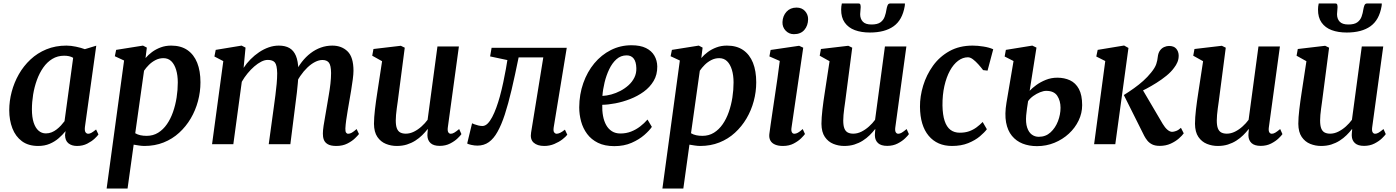

<svg xmlns="http://www.w3.org/2000/svg" viewBox="-20 -827 8006 1101"><path d="M467 -99Q464.5 -77 470.5 -68.5Q476.5 -60 486 -60Q494.5 -60 504.8 -65.8Q515 -71.5 531 -84.5L544.5 -56Q539.5 -48 522.8 -32.2Q506 -16.5 480.2 -3.2Q454.5 10 421.5 10Q391.5 10 372.5 -5.2Q353.5 -20.5 353 -52.5L356 -75Q339.5 -54.5 317 -34.8Q294.5 -15 265.2 -2.5Q236 10 199 10Q142.5 10 105.8 -17.2Q69 -44.5 51 -91.2Q33 -138 33 -195Q33 -247.5 47 -300.5Q61 -353.5 88 -401Q115 -448.5 154.8 -485.8Q194.5 -523 246.2 -544.2Q298 -565.5 361 -565.5Q386.5 -565.5 416 -559.2Q445.5 -553 466.5 -545L532 -565ZM399.5 -495.5Q388.5 -502 375.5 -504.8Q362.5 -507.5 348 -507.5Q310 -507.5 280 -489.2Q250 -471 228 -439.5Q206 -408 191.5 -368Q177 -328 170 -284.8Q163 -241.5 163 -200Q163 -155 173 -124.2Q183 -93.5 201 -77.8Q219 -62 243 -62Q260.5 -62 276 -68.2Q291.5 -74.5 305 -85Q318.5 -95.5 329.8 -107.8Q341 -120 350 -132Z M591.5 254 691.5 -480 638.5 -504.5 646 -541 800 -565.5 822 -554 814.5 -494Q830 -512.5 852 -528.8Q874 -545 901.5 -555.2Q929 -565.5 961.5 -565.5Q1017.5 -565.5 1054.8 -539.8Q1092 -514 1110.8 -467Q1129.5 -420 1129.5 -355Q1129.5 -300 1115.2 -247Q1101 -194 1073.8 -147.8Q1046.5 -101.5 1007.5 -65.8Q968.5 -30 918.2 -10Q868 10 808.5 10Q794 10 777.8 7.5Q761.5 5 746.5 2.5L711.5 254ZM755.5 -63Q769 -55 785.2 -51.5Q801.5 -48 821 -48Q858 -48 887 -66Q916 -84 937.2 -114.8Q958.5 -145.5 972.2 -185Q986 -224.5 992.8 -268Q999.5 -311.5 999.5 -354Q999.5 -395 990 -426.5Q980.5 -458 962.5 -475.8Q944.5 -493.5 917 -493.5Q893 -493.5 871.8 -482.5Q850.5 -471.5 834 -455Q817.5 -438.5 806 -421.5Z M1388 -554 1377 -438Q1394 -464 1416.8 -487Q1439.5 -510 1466 -527.8Q1492.5 -545.5 1521 -555.5Q1549.5 -565.5 1579 -565.5Q1615.5 -565.5 1639.8 -551.5Q1664 -537.5 1676.8 -507.2Q1689.5 -477 1691 -427Q1691.5 -420.5 1691.2 -413.2Q1691 -406 1690.5 -398.2Q1690 -390.5 1689 -382.5L1671 -406.5Q1688 -442.5 1710.8 -471.8Q1733.5 -501 1761 -522Q1788.5 -543 1819.8 -554.2Q1851 -565.5 1885.5 -565.5Q1939 -565.5 1973 -532.5Q2007 -499.5 2007 -421Q2007 -402.5 2003 -372Q1999 -341.5 1993.5 -308Q1988 -274.5 1983 -246.5Q1978.5 -221 1973.8 -192.8Q1969 -164.5 1965.2 -137.8Q1961.5 -111 1960.5 -90.5Q1960 -73 1964.5 -66.5Q1969 -60 1976.5 -60Q1986.5 -60 1997.2 -66Q2008 -72 2025 -87L2038.5 -58.5Q2033 -51 2016.2 -34.5Q1999.5 -18 1972.2 -4Q1945 10 1908.5 10Q1877 10 1860 0.2Q1843 -9.5 1837 -25.8Q1831 -42 1831.5 -61Q1831.5 -79 1835.5 -105.5Q1839.5 -132 1845 -162Q1850.5 -192 1855 -220.5Q1859.5 -248 1865.2 -280.8Q1871 -313.5 1874.8 -346.8Q1878.5 -380 1878.5 -408.5Q1878 -452.5 1866 -467.8Q1854 -483 1829 -483Q1809 -483 1786.8 -471.8Q1764.5 -460.5 1742.8 -439.8Q1721 -419 1702 -391.2Q1683 -363.5 1670 -330L1691 -401.5Q1690.5 -378.5 1688 -351.5Q1685.5 -324.5 1682.5 -297.2Q1679.5 -270 1676 -245.5L1645 0H1521L1551 -219Q1555 -247.5 1559.2 -280.2Q1563.5 -313 1566.5 -346Q1569.5 -379 1569.5 -407Q1568.5 -454 1556.2 -468.8Q1544 -483.5 1515 -483.5Q1498 -483.5 1478.2 -473.5Q1458.5 -463.5 1438.2 -446Q1418 -428.5 1399.5 -406Q1381 -383.5 1366.5 -358L1318 0H1196L1260.5 -476.5L1209.5 -503L1217 -541L1365.5 -565.5Z M2255 10Q2222.5 10 2192.8 -2Q2163 -14 2144 -41.8Q2125 -69.5 2124.5 -117Q2124.5 -134.5 2126 -155.5Q2127.5 -176.5 2130.2 -199.8Q2133 -223 2136.2 -246.8Q2139.5 -270.5 2143 -292.5L2171 -476L2114.5 -507.5L2121.5 -546L2278.5 -564.5L2301 -553.5L2266.5 -289Q2264 -268 2261 -246.5Q2258 -225 2255.2 -205.2Q2252.5 -185.5 2251 -167.8Q2249.5 -150 2249.5 -136Q2249.5 -107 2256 -90.5Q2262.5 -74 2275.5 -67.2Q2288.5 -60.5 2307 -60.5Q2330.5 -60.5 2353.8 -72Q2377 -83.5 2397.2 -101.8Q2417.5 -120 2432 -140L2488.5 -560.5H2611.5L2548 -96.5Q2545.5 -77.5 2550.5 -68.8Q2555.5 -60 2565 -60Q2574 -60 2584.5 -66Q2595 -72 2613 -87L2626 -58Q2621 -50 2604.2 -33.8Q2587.5 -17.5 2561.2 -4Q2535 9.5 2501.5 9.5Q2466.5 9.5 2449.2 -6.2Q2432 -22 2431 -48.5Q2431 -51 2431 -55.2Q2431 -59.5 2431.5 -64.8Q2432 -70 2432.5 -75.5Q2433 -81 2433.5 -85.5L2432 -86.5Q2418.5 -69 2401 -51.8Q2383.5 -34.5 2361.5 -20.5Q2339.5 -6.5 2313.2 1.8Q2287 10 2255 10Z M3155 -96Q3152 -74.5 3158.2 -67.2Q3164.5 -60 3171.5 -60Q3180.5 -60 3191.8 -65.2Q3203 -70.5 3219.5 -83.5L3233 -54.5Q3225 -43.5 3205.5 -28.2Q3186 -13 3158.8 -1.5Q3131.5 10 3101 10Q3061.5 10 3040.2 -9Q3019 -28 3025.5 -67L3095.5 -498H2954Q2933 -394.5 2913.8 -312.8Q2894.5 -231 2874.8 -170.5Q2855 -110 2832.5 -70.5Q2811.5 -32.5 2783.5 -12.2Q2755.5 8 2717.5 8Q2700.5 8 2682 3.8Q2663.5 -0.5 2659 -4L2687 -120Q2691 -118 2700.8 -114.2Q2710.5 -110.5 2722.8 -107.5Q2735 -104.5 2746 -104.5Q2762 -104.5 2776 -118.2Q2790 -132 2802.5 -155.8Q2815 -179.5 2826 -209.8Q2837 -240 2846 -272.5Q2857.5 -314.5 2866.2 -356.2Q2875 -398 2881 -431.5Q2887 -465 2889.5 -482.5L2790.5 -503.5L2799 -553H3230Z M3718 -99.5Q3704.5 -79 3674.8 -53Q3645 -27 3601.8 -8Q3558.5 11 3503 11Q3447.5 11 3409 -8Q3370.5 -27 3346.8 -59Q3323 -91 3312.2 -130.8Q3301.5 -170.5 3301.5 -211.5Q3302 -286 3324.8 -350.5Q3347.5 -415 3388 -463.8Q3428.5 -512.5 3483 -540Q3537.5 -567.5 3601 -567.5Q3652 -567.5 3684.2 -551.5Q3716.5 -535.5 3732.5 -507.8Q3748.5 -480 3749 -446Q3749.5 -398.5 3728.2 -362.8Q3707 -327 3671.5 -301.2Q3636 -275.5 3593.5 -259Q3551 -242.5 3509 -234.5Q3467 -226.5 3433.5 -226Q3432.5 -192 3438 -162.2Q3443.5 -132.5 3456 -110Q3468.5 -87.5 3488.8 -74.5Q3509 -61.5 3537.5 -61.5Q3570.5 -61.5 3598.8 -72.5Q3627 -83.5 3650.8 -101.8Q3674.5 -120 3693 -141.5ZM3573.5 -509.5Q3540 -509.5 3515.2 -487.5Q3490.5 -465.5 3473.5 -430Q3456.5 -394.5 3446.8 -354Q3437 -313.5 3434.5 -277Q3458 -278 3485 -285.2Q3512 -292.5 3537.8 -306Q3563.5 -319.5 3584.5 -338.5Q3605.5 -357.5 3617.8 -382.2Q3630 -407 3629 -436.5Q3628 -473 3613.8 -491.2Q3599.5 -509.5 3573.5 -509.5Z M3778.5 254 3878.5 -480 3825.5 -504.5 3833 -541 3987 -565.5 4009 -554 4001.5 -494Q4017 -512.5 4039 -528.8Q4061 -545 4088.5 -555.2Q4116 -565.5 4148.5 -565.5Q4204.5 -565.5 4241.8 -539.8Q4279 -514 4297.8 -467Q4316.5 -420 4316.5 -355Q4316.5 -300 4302.2 -247Q4288 -194 4260.8 -147.8Q4233.5 -101.5 4194.5 -65.8Q4155.5 -30 4105.2 -10Q4055 10 3995.5 10Q3981 10 3964.8 7.5Q3948.5 5 3933.5 2.5L3898.5 254ZM3942.5 -63Q3956 -55 3972.2 -51.5Q3988.5 -48 4008 -48Q4045 -48 4074 -66Q4103 -84 4124.2 -114.8Q4145.5 -145.5 4159.2 -185Q4173 -224.5 4179.8 -268Q4186.5 -311.5 4186.5 -354Q4186.5 -395 4177 -426.5Q4167.5 -458 4149.5 -475.8Q4131.5 -493.5 4104 -493.5Q4080 -493.5 4058.8 -482.5Q4037.5 -471.5 4021 -455Q4004.5 -438.5 3993 -421.5Z M4469.5 10Q4443 10 4424.8 2.2Q4406.5 -5.5 4398 -20.5Q4389.5 -35.5 4391.5 -57Q4394 -77.5 4398.8 -110.5Q4403.5 -143.5 4409.8 -185.8Q4416 -228 4423.2 -276Q4430.5 -324 4437.8 -375.2Q4445 -426.5 4451.5 -477.5L4392 -503.5L4399 -540.5L4562.5 -564.5L4586 -553.5L4519 -96Q4516 -78 4520.8 -69Q4525.5 -60 4535 -60Q4544.5 -60 4555.5 -66Q4566.5 -72 4583 -87L4596 -58.5Q4590.5 -50.5 4574.2 -34.2Q4558 -18 4531.5 -4Q4505 10 4469.5 10ZM4532.5 -631Q4504.5 -631 4485.2 -651.2Q4466 -671.5 4467 -700.5Q4468.5 -736 4490.2 -759.8Q4512 -783.5 4547.5 -783.5Q4578 -783.5 4596 -763.8Q4614 -744 4614 -717Q4613.5 -680 4592.5 -655.5Q4571.5 -631 4532.5 -631Z M4821 10Q4788.5 10 4758.8 -2Q4729 -14 4710 -41.8Q4691 -69.5 4690.5 -117Q4690.5 -134.5 4692 -155.5Q4693.5 -176.5 4696.2 -199.8Q4699 -223 4702.2 -246.8Q4705.5 -270.5 4709 -292.5L4737 -476L4680.5 -507.5L4687.5 -546L4844.5 -564.5L4867 -553.5L4832.5 -289Q4830 -268 4827 -246.5Q4824 -225 4821.2 -205.2Q4818.5 -185.5 4817 -167.8Q4815.5 -150 4815.5 -136Q4815.5 -107 4822 -90.5Q4828.5 -74 4841.5 -67.2Q4854.5 -60.5 4873 -60.5Q4896.5 -60.5 4919.8 -72Q4943 -83.5 4963.2 -101.8Q4983.5 -120 4998 -140L5054.5 -560.5H5177.5L5114 -96.5Q5111.5 -77.5 5116.5 -68.8Q5121.5 -60 5131 -60Q5140 -60 5150.5 -66Q5161 -72 5179 -87L5192 -58Q5187 -50 5170.2 -33.8Q5153.5 -17.5 5127.2 -4Q5101 9.5 5067.5 9.5Q5032.5 9.5 5015.2 -6.2Q4998 -22 4997 -48.5Q4997 -51 4997 -55.2Q4997 -59.5 4997.5 -64.8Q4998 -70 4998.5 -75.5Q4999 -81 4999.5 -85.5L4998 -86.5Q4984.5 -69 4967 -51.8Q4949.5 -34.5 4927.5 -20.5Q4905.5 -6.5 4879.2 1.8Q4853 10 4821 10ZM4903.5 -807Q4911.5 -807 4913.5 -801Q4915.5 -795 4915.5 -786Q4915.5 -776.5 4914 -765.8Q4912.5 -755 4912.5 -745.5Q4912.5 -719 4927.8 -702.8Q4943 -686.5 4977.5 -686.5Q5011.5 -686.5 5028.8 -699Q5046 -711.5 5053.2 -731.8Q5060.5 -752 5063.5 -773.5Q5065.5 -786 5069.8 -796.5Q5074 -807 5084 -807H5169Q5169 -803.5 5169 -800Q5169 -796.5 5168 -791.5Q5154.5 -712 5104 -676.2Q5053.5 -640.5 4968.5 -640.5Q4919 -640.5 4882 -654.2Q4845 -668 4824 -697.5Q4803 -727 4803.5 -773Q4803.5 -781 4804.5 -789.8Q4805.5 -798.5 4807.5 -807Z M5439 10Q5354.5 10 5305.5 -48.2Q5256.5 -106.5 5255.5 -214.5Q5255 -274.5 5273.8 -336Q5292.5 -397.5 5330 -449.8Q5367.5 -502 5424.5 -533.8Q5481.5 -565.5 5557.5 -565.5Q5586 -565.5 5619.2 -560.2Q5652.5 -555 5675.5 -544.5L5643 -422L5617.5 -425Q5605.5 -441 5590.2 -458Q5575 -475 5559.5 -486.8Q5544 -498.5 5530.5 -498.5Q5501 -498.5 5474.2 -478.5Q5447.5 -458.5 5427.2 -421.5Q5407 -384.5 5395.5 -333.8Q5384 -283 5384.5 -222Q5385.5 -168 5397 -133.5Q5408.5 -99 5430.2 -82.5Q5452 -66 5483.5 -66Q5514 -66 5537.2 -74.2Q5560.5 -82.5 5579.5 -96.5Q5598.5 -110.5 5615 -127.5L5639 -86Q5626 -68 5599 -45.2Q5572 -22.5 5532 -6.2Q5492 10 5439 10Z M5926.5 11Q5881 11 5844.2 -3.5Q5807.5 -18 5782.8 -48Q5758 -78 5749.2 -125.2Q5740.5 -172.5 5751.5 -238L5792 -477L5741 -503L5748 -541L5899.5 -565.5L5923.5 -554L5884.5 -306.5Q5898.5 -321.5 5922.2 -339Q5946 -356.5 5977 -369Q6008 -381.5 6043 -381.5Q6083.5 -381.5 6115.8 -366.5Q6148 -351.5 6166.8 -316.8Q6185.5 -282 6185.5 -224Q6185.5 -178 6165.2 -135.8Q6145 -93.5 6109.2 -60.5Q6073.5 -27.5 6026.5 -8.2Q5979.5 11 5926.5 11ZM5936.5 -42.5Q5976.5 -42.5 6004.2 -68Q6032 -93.5 6046.8 -132Q6061.5 -170.5 6061.5 -209Q6061.5 -249 6042.8 -277.5Q6024 -306 5979.5 -306Q5964 -306 5944 -298Q5924 -290 5905.5 -276.8Q5887 -263.5 5875.5 -247Q5872 -226.5 5869.2 -205.8Q5866.5 -185 5864.5 -165.5Q5861 -123 5870 -95.8Q5879 -68.5 5896.5 -55.5Q5914 -42.5 5936.5 -42.5Z M6254 0 6318 -477 6266.5 -503 6274.5 -541 6426 -566 6451 -552 6375.5 0ZM6630.5 9.5Q6603.5 9.5 6586.5 0.8Q6569.5 -8 6559 -21.2Q6548.5 -34.5 6541.5 -48L6424.5 -282Q6455.5 -301.5 6483.5 -321.5Q6511.5 -341.5 6536 -363.5Q6560.5 -385.5 6581 -411Q6603.5 -438.5 6610.5 -460Q6617.5 -481.5 6619 -500Q6621.5 -523 6631.5 -537Q6641.5 -551 6655.8 -557.2Q6670 -563.5 6683.5 -563.5Q6711.5 -563.5 6724.8 -548Q6738 -532.5 6739 -510.5Q6739.5 -489 6732 -471Q6724.5 -453 6712.5 -438Q6695.5 -414.5 6668.5 -392.5Q6641.5 -370.5 6611.5 -351.8Q6581.5 -333 6553.5 -318.2Q6525.5 -303.5 6505.5 -294L6519 -335L6647.5 -116.5Q6660 -95.5 6674.2 -83.2Q6688.5 -71 6701.5 -71Q6710.5 -71 6724.2 -76Q6738 -81 6752 -94L6768 -62.5Q6759.5 -50 6740.2 -33Q6721 -16 6693 -3.2Q6665 9.5 6630.5 9.5Z M6963 10Q6930.5 10 6900.8 -2Q6871 -14 6852 -41.8Q6833 -69.5 6832.5 -117Q6832.5 -134.5 6834 -155.5Q6835.5 -176.5 6838.2 -199.8Q6841 -223 6844.2 -246.8Q6847.5 -270.5 6851 -292.5L6879 -476L6822.5 -507.5L6829.5 -546L6986.5 -564.5L7009 -553.5L6974.5 -289Q6972 -268 6969 -246.5Q6966 -225 6963.2 -205.2Q6960.5 -185.5 6959 -167.8Q6957.5 -150 6957.5 -136Q6957.5 -107 6964 -90.5Q6970.5 -74 6983.5 -67.2Q6996.5 -60.5 7015 -60.5Q7038.5 -60.5 7061.8 -72Q7085 -83.5 7105.2 -101.8Q7125.5 -120 7140 -140L7196.5 -560.5H7319.5L7256 -96.5Q7253.5 -77.5 7258.5 -68.8Q7263.5 -60 7273 -60Q7282 -60 7292.5 -66Q7303 -72 7321 -87L7334 -58Q7329 -50 7312.2 -33.8Q7295.5 -17.5 7269.2 -4Q7243 9.5 7209.5 9.5Q7174.5 9.5 7157.2 -6.2Q7140 -22 7139 -48.5Q7139 -51 7139 -55.2Q7139 -59.5 7139.5 -64.8Q7140 -70 7140.5 -75.5Q7141 -81 7141.5 -85.5L7140 -86.5Q7126.5 -69 7109 -51.8Q7091.5 -34.5 7069.5 -20.5Q7047.5 -6.5 7021.2 1.8Q6995 10 6963 10Z M7555.5 10Q7523 10 7493.2 -2Q7463.5 -14 7444.5 -41.8Q7425.5 -69.5 7425 -117Q7425 -134.5 7426.5 -155.5Q7428 -176.5 7430.8 -199.8Q7433.5 -223 7436.8 -246.8Q7440 -270.5 7443.5 -292.5L7471.5 -476L7415 -507.5L7422 -546L7579 -564.5L7601.5 -553.5L7567 -289Q7564.5 -268 7561.5 -246.5Q7558.5 -225 7555.8 -205.2Q7553 -185.5 7551.5 -167.8Q7550 -150 7550 -136Q7550 -107 7556.5 -90.5Q7563 -74 7576 -67.2Q7589 -60.5 7607.5 -60.5Q7631 -60.5 7654.2 -72Q7677.5 -83.5 7697.8 -101.8Q7718 -120 7732.5 -140L7789 -560.5H7912L7848.5 -96.5Q7846 -77.5 7851 -68.8Q7856 -60 7865.5 -60Q7874.5 -60 7885 -66Q7895.5 -72 7913.5 -87L7926.5 -58Q7921.5 -50 7904.8 -33.8Q7888 -17.5 7861.8 -4Q7835.5 9.5 7802 9.5Q7767 9.5 7749.8 -6.2Q7732.5 -22 7731.5 -48.5Q7731.5 -51 7731.5 -55.2Q7731.5 -59.5 7732 -64.8Q7732.5 -70 7733 -75.5Q7733.5 -81 7734 -85.5L7732.5 -86.5Q7719 -69 7701.5 -51.8Q7684 -34.5 7662 -20.5Q7640 -6.5 7613.8 1.8Q7587.5 10 7555.5 10ZM7638 -807Q7646 -807 7648 -801Q7650 -795 7650 -786Q7650 -776.5 7648.5 -765.8Q7647 -755 7647 -745.5Q7647 -719 7662.2 -702.8Q7677.5 -686.5 7712 -686.5Q7746 -686.5 7763.2 -699Q7780.5 -711.5 7787.8 -731.8Q7795 -752 7798 -773.5Q7800 -786 7804.2 -796.5Q7808.5 -807 7818.5 -807H7903.5Q7903.5 -803.5 7903.5 -800Q7903.5 -796.5 7902.5 -791.5Q7889 -712 7838.5 -676.2Q7788 -640.5 7703 -640.5Q7653.5 -640.5 7616.5 -654.2Q7579.5 -668 7558.5 -697.5Q7537.5 -727 7538 -773Q7538 -781 7539 -789.8Q7540 -798.5 7542 -807Z"/></svg>

Font: Merriweather 24pt SemiBold
Style: Italic
Weight: 600
Italic angle: -7.8°
Version: Version 2.101